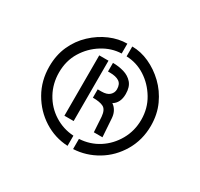

<svg xmlns="http://www.w3.org/2000/svg" viewBox="-84 -799 562 540"><g transform="rotate(30 197.0 -528.5)"><path d="M188 -362Q146 -364 110.5 -386.5Q75 -409 53.5 -446.5Q32 -484 32 -530Q32 -567 45.5 -597Q59 -627 82.5 -649Q106 -671 134 -683Q162 -695 190 -695V-663Q158 -662 129 -644Q100 -626 82 -596.5Q64 -567 64 -529Q64 -493 80.5 -463Q97 -433 125.5 -415Q154 -397 188 -395ZM206 -362V-395Q241 -397 269 -415Q297 -433 314 -463Q331 -493 331 -529Q331 -566 313 -596Q295 -626 267 -644Q239 -662 206 -663V-695Q234 -695 261.5 -682.5Q289 -670 312 -648Q335 -626 349 -595.5Q363 -565 363 -528Q363 -482 341 -444.5Q319 -407 283 -385.5Q247 -364 206 -362ZM138 -431V-627H168V-431ZM233 -432 230 -481Q228 -503 216.5 -509Q205 -515 182 -515V-542H194Q212 -542 220.5 -550Q229 -558 229 -569Q229 -586 218.5 -593Q208 -600 188 -600H182V-628Q201 -628 218 -623Q235 -618 246 -605.5Q257 -593 257 -570Q257 -541 237 -529Q245 -524 250.5 -514.5Q256 -505 257 -492L261 -432Z"/></g></svg>

Font: Stick No Bills Medium
Style: Regular
Weight: 500
Version: Version 2.000